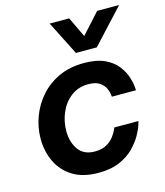

<svg xmlns="http://www.w3.org/2000/svg" viewBox="-116 -863 825 961"><g transform="rotate(-15 296.5 -382.5)"><path d="M321 -599 232 -775H333L383 -670L478 -775H592L429 -599ZM276 10Q195 10 142.5 -23Q90 -56 64.5 -110.5Q39 -165 39 -229Q39 -287 59.5 -342.5Q80 -398 119 -442.5Q158 -487 215 -513.5Q272 -540 346 -540Q412 -540 454 -520Q496 -500 518.5 -470Q541 -440 550.5 -410.5Q560 -381 561.5 -361Q563 -341 563 -341H438Q438 -341 436.5 -354.5Q435 -368 426.5 -386Q418 -404 397.5 -418Q377 -432 339 -432Q287 -432 249.5 -403Q212 -374 192.5 -328.5Q173 -283 173 -233Q173 -177 200.5 -137.5Q228 -98 286 -98Q323 -98 347 -112Q371 -126 384.5 -144Q398 -162 404 -175.5Q410 -189 410 -189H535Q535 -189 529 -169Q523 -149 506.5 -119.5Q490 -90 461 -60Q432 -30 386.5 -10Q341 10 276 10Z"/></g></svg>

Font: Be Vietnam Pro SemiBold
Style: Italic
Weight: 600
Italic angle: -12°
Designer: Lam Bao, Tony Le, Vietanh Nguyen
Foundry: Yellow Type Foundry
Version: Version 1.002; ttfautohint (v1.8.3)